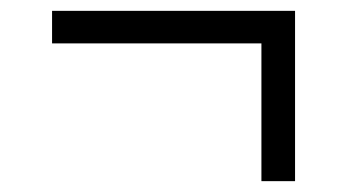

<svg xmlns="http://www.w3.org/2000/svg" viewBox="-20 -334 640 354"><path d="M462 0V-254H76V-314H524V0Z"/></svg>

Font: Red Hat Mono
Style: Regular
Weight: 300
Monospace: yes
Designer: Pentagram, MCKL
Foundry: Pentagram, MCKL
Version: Version 1.023